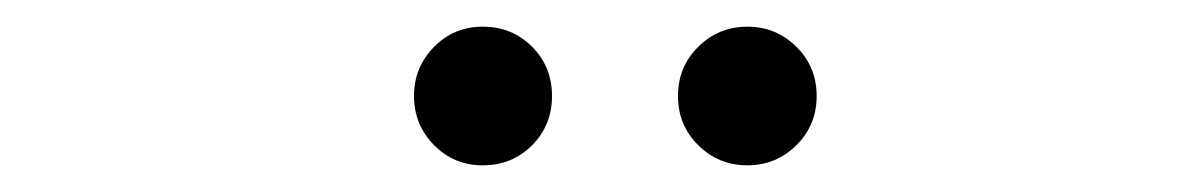

<svg xmlns="http://www.w3.org/2000/svg" viewBox="-20 -773 890 144"><path d="M342 -649Q320.5 -649 305.5 -664.2Q290.5 -679.5 290.5 -701Q290.5 -722.5 305.5 -737.8Q320.5 -753 342 -753Q364 -753 379 -738Q394 -723 394 -701Q394 -679 379 -664Q364 -649 342 -649ZM577.2 -664Q562 -649 540.5 -649Q519 -649 503.8 -664Q488.5 -679 488.5 -701Q488.5 -723 503.8 -738Q519 -753 540.5 -753Q562 -753 577.2 -738Q592.5 -723 592.5 -701Q592.5 -679 577.2 -664Z"/></svg>

Font: League Mono Wide UltraLight
Style: Regular
Weight: 200
Width: 8
Designer: Tyler Finck
Foundry: The League of Moveable Type / Tyler Finck
Version: Version 2.210